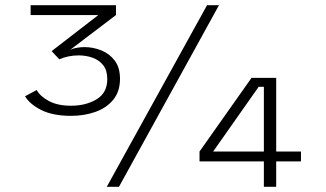

<svg xmlns="http://www.w3.org/2000/svg" viewBox="-20 -720 1255 740"><path d="M253.5 -273.5Q184 -273.5 139.5 -295.8Q95 -318 76.5 -349L121.5 -373Q134.5 -349 168.2 -330.8Q202 -312.5 253.5 -312.5Q311.5 -312.5 352.5 -337.5Q393.5 -362.5 393.5 -415Q393.5 -449 377.5 -469Q361.5 -489 336.2 -497.8Q311 -506.5 283 -506.5Q243.5 -506.5 208.5 -491.5L179 -523L359 -662H98V-700H427V-662L250.5 -528Q260.5 -533 275.8 -535.8Q291 -538.5 305.5 -538.5Q338.5 -538.5 370 -526Q401.5 -513.5 422 -486.8Q442.5 -460 442.5 -416Q442.5 -368 417 -336.2Q391.5 -304.5 348.5 -289Q305.5 -273.5 253.5 -273.5ZM391.5 0 778 -700H824L438.5 0ZM997 0V-98H749V-136L949.5 -420H1044.5V-136H1140V-98H1044.5V0ZM801.5 -136H997V-385.5H977Z"/></svg>

Font: Trispace SemiExpanded ExtraLight
Style: Regular
Weight: 200
Width: 6
Designer: Tyler Finck
Foundry: Etcetera Type Company
Version: Version 1.210; ttfautohint (v1.8.3)